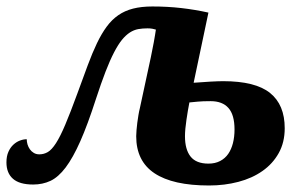

<svg xmlns="http://www.w3.org/2000/svg" viewBox="-20 -566 944 596"><path d="M463.9 -474.1Q459.5 -475.6 452.9 -476.8Q446.3 -478 438 -478Q422.4 -478 408.9 -475.6Q395.5 -473.1 383.1 -465.1Q370.6 -457 358.6 -442.4Q346.7 -427.7 334 -403.3Q321.3 -378.9 307.6 -343.5Q293.9 -308.1 277.8 -258.8Q252 -178.7 229.2 -127.4Q206.5 -76.2 183.8 -46.1Q161.1 -16.1 136.7 -4.6Q112.3 6.8 83 6.8Q40.5 6.8 20.3 -11Q0 -28.8 0 -62Q0 -81.1 6.1 -94.7Q12.2 -108.4 21.5 -116.9Q30.8 -125.5 41.7 -129.6Q52.7 -133.8 63 -133.8Q63 -126 65.4 -117.7Q67.9 -109.4 72.8 -102.5Q77.6 -95.7 85 -91.3Q92.3 -86.9 102.1 -86.9Q116.2 -86.9 128.4 -94Q140.6 -101.1 153.8 -121.6Q167 -142.1 182.6 -179Q198.2 -215.8 220.2 -275.9Q237.8 -324.2 252.2 -363Q266.6 -401.9 281 -431.9Q295.4 -461.9 311.3 -483.4Q327.1 -504.9 347.2 -518.8Q367.2 -532.7 393.1 -539.3Q418.9 -545.9 453.1 -545.9Q500 -545.9 542.7 -541Q585.4 -536.1 627 -526.9L581.1 -309.1Q609.9 -311.5 634.3 -312.7Q658.7 -314 672.9 -314Q772.9 -314 818.4 -277.3Q863.8 -240.7 863.8 -168Q863.8 -124 845.2 -90.8Q826.7 -57.6 794.7 -35.2Q762.7 -12.7 720 -1.5Q677.2 9.8 628.9 9.8Q516.6 9.8 459.7 -28.1Q402.8 -65.9 402.8 -143.1Q402.8 -151.4 403.8 -162.4Q404.8 -173.3 406.2 -185.1Q407.7 -196.8 409.7 -208.5Q411.6 -220.2 414.1 -230L448.2 -388.2Q450.2 -398.4 452.6 -410.4Q455.1 -422.4 457.3 -434.3Q459.5 -446.3 461.2 -456.8Q462.9 -467.3 463.9 -474.1ZM567.9 -248Q565.4 -236.3 563.2 -222.4Q561 -208.5 558.8 -194.3Q556.6 -180.2 555.4 -166.7Q554.2 -153.3 554.2 -143.1Q554.2 -102.1 571.5 -80.1Q588.9 -58.1 627 -58.1Q647.9 -58.1 663.3 -66.2Q678.7 -74.2 688.5 -88.4Q698.2 -102.5 703.1 -121.8Q708 -141.1 708 -164.1Q708 -209.5 689.2 -230.7Q670.4 -252 633.8 -252Q608.9 -252 593.8 -250.5Q578.6 -249 567.9 -248Z"/></svg>

Font: Droid Serif
Style: Bold Italic
Weight: 700
Italic angle: -12°
Designer: Monotype Design team
Foundry: Monotype Imaging Inc.
Version: Version 1.03